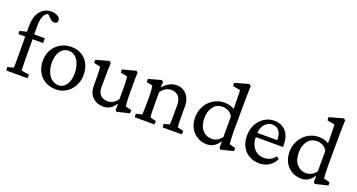

<svg xmlns="http://www.w3.org/2000/svg" viewBox="-43 -1259 3433 1846"><g transform="rotate(20 1673.5 -336.0)"><path d="M250 0H34.2L31.2 -35.2L91.8 -49.8Q92.8 -59.6 93.3 -70.8Q93.8 -82 93.8 -98.1Q93.8 -114.3 93.8 -137.2Q93.8 -160.2 93.8 -193.4L92.8 -369.1V-480.5Q92.8 -543 112.3 -587.9Q131.8 -632.8 167 -657.2Q202.1 -681.6 249 -681.6Q288.1 -681.6 314.9 -664.1Q341.8 -646.5 341.8 -621.1Q341.8 -607.4 333 -599.1Q324.2 -590.8 309.6 -590.8Q285.2 -590.8 263.7 -612.3L218.8 -655.3L242.2 -649.4Q206.1 -649.4 186.5 -612.3Q167 -575.2 167 -507.8V-418L168 -369.1L168.9 -201.2Q168.9 -158.2 169.9 -115.7Q170.9 -73.2 171.9 -49.8L252 -37.1ZM22.5 -369.1V-401.4L92.8 -418H165H275.4V-369.1Z M542 7.8Q478.5 7.8 431.2 -19.5Q383.8 -46.9 357.4 -96.2Q331.1 -145.5 331.1 -209Q331.1 -275.4 359.9 -324.2Q388.7 -373 438 -400.4Q487.3 -427.7 545.9 -427.7Q606.4 -427.7 651.4 -400.9Q696.3 -374 721.7 -325.7Q747.1 -277.3 747.1 -212.9Q747.1 -151.4 719.7 -101.1Q692.4 -50.8 646 -21.5Q599.6 7.8 542 7.8ZM551.8 -38.1Q585 -38.1 609.4 -58.1Q633.8 -78.1 647.5 -113.8Q661.1 -149.4 661.1 -195.3Q661.1 -279.3 626.5 -331.5Q591.8 -383.8 535.2 -383.8Q482.4 -383.8 450.7 -340.3Q418.9 -296.9 418.9 -223.6Q418.9 -168.9 436 -127Q453.1 -85 483.4 -61.5Q513.7 -38.1 551.8 -38.1Z M1231.4 -68.4 1293 -52.7V-20.5L1166 10.7L1151.4 -2L1152.3 -63.5L1149.4 -64.5Q1121.1 -24.4 1091.3 -8.3Q1061.5 7.8 1027.3 7.8Q961.9 7.8 918 -32.7Q874 -73.2 874 -154.3V-238.3Q874 -264.6 872.6 -291Q871.1 -317.4 869.1 -343.8L802.7 -357.4V-389.6L935.5 -425.8L953.1 -410.2Q951.2 -379.9 950.2 -345.7Q949.2 -311.5 949.2 -274.4L948.2 -167Q948.2 -106.4 976.6 -80.6Q1004.9 -54.7 1048.8 -54.7Q1075.2 -54.7 1102.5 -68.4Q1129.9 -82 1150.4 -115.2V-228.5Q1150.4 -250 1149.9 -271Q1149.4 -292 1148.4 -311Q1147.5 -330.1 1145.5 -343.8L1074.2 -357.4V-389.6L1211.9 -425.8L1226.6 -412.1Q1225.6 -384.8 1225.1 -363.8Q1224.6 -342.8 1224.6 -321.8Q1224.6 -300.8 1224.6 -273.4V-204.1Q1224.6 -150.4 1227.1 -117.7Q1229.5 -85 1231.4 -68.4Z M1347.7 0 1345.7 -35.2 1406.2 -49.8Q1407.2 -56.6 1407.7 -68.4Q1408.2 -80.1 1409.2 -100.6Q1410.2 -121.1 1410.2 -154.3L1411.1 -229.5Q1411.1 -261.7 1408.7 -293.9Q1406.2 -326.2 1403.3 -343.8L1340.8 -357.4V-389.6L1471.7 -425.8L1488.3 -410.2L1483.4 -358.4L1486.3 -357.4Q1520.5 -394.5 1553.7 -411.1Q1586.9 -427.7 1626 -427.7Q1662.1 -427.7 1693.8 -409.7Q1725.6 -391.6 1745.6 -354Q1765.6 -316.4 1765.6 -259.8V-151.4Q1765.6 -116.2 1767.1 -87.9Q1768.6 -59.6 1771.5 -49.8L1832 -35.2L1829.1 0H1632.8L1630.9 -35.2L1687.5 -49.8Q1688.5 -57.6 1689.5 -69.3Q1690.4 -81.1 1690.9 -99.6Q1691.4 -118.2 1691.4 -144.5V-250Q1691.4 -293.9 1676.3 -319.8Q1661.1 -345.7 1638.7 -356.9Q1616.2 -368.2 1592.8 -368.2Q1560.5 -368.2 1533.2 -352.5Q1505.9 -336.9 1485.4 -307.6V-161.1Q1485.4 -115.2 1486.8 -87.9Q1488.3 -60.5 1490.2 -49.8L1550.8 -35.2L1547.9 0Z M2228.5 10.7 2213.9 -2 2214.8 -65.4 2211.9 -66.4Q2183.6 -25.4 2152.3 -8.8Q2121.1 7.8 2086.9 7.8Q2031.2 7.8 1987.3 -18.6Q1943.4 -44.9 1918.5 -90.3Q1893.6 -135.7 1893.6 -195.3Q1893.6 -247.1 1911.1 -290Q1928.7 -333 1959.5 -363.8Q1990.2 -394.5 2029.3 -411.1Q2068.4 -427.7 2110.4 -427.7Q2136.7 -427.7 2165.5 -420.9Q2194.3 -414.1 2213.9 -399.4Q2213.9 -417 2213.4 -445.3Q2212.9 -473.6 2212.4 -504.4Q2211.9 -535.2 2211.4 -559.1Q2210.9 -583 2210 -591.8L2133.8 -605.5L2131.8 -637.7L2275.4 -677.7L2293 -664.1Q2291 -603.5 2290 -546.9Q2289.1 -490.2 2289.1 -428.7L2288.1 -204.1Q2288.1 -154.3 2290.5 -118.7Q2293 -83 2293.9 -68.4L2356.4 -52.7V-20.5ZM2111.3 -57.6Q2138.7 -57.6 2163.6 -69.8Q2188.5 -82 2213.9 -113.3V-323.2Q2195.3 -356.4 2167 -370.1Q2138.7 -383.8 2110.4 -383.8Q2048.8 -383.8 2014.2 -338.4Q1979.5 -293 1979.5 -220.7Q1979.5 -142.6 2018.1 -100.1Q2056.6 -57.6 2111.3 -57.6Z M2623 7.8Q2566.4 7.8 2520.5 -17.6Q2474.6 -43 2448.2 -90.3Q2421.9 -137.7 2421.9 -202.1Q2421.9 -271.5 2450.2 -322.3Q2478.5 -373 2524.4 -400.9Q2570.3 -428.7 2623 -427.7Q2699.2 -426.8 2742.2 -377.4Q2785.2 -328.1 2785.2 -236.3V-218.8H2485.4V-261.7H2720.7L2710 -249V-269.5Q2710 -325.2 2685.1 -356Q2660.2 -386.7 2615.2 -386.7Q2587.9 -386.7 2562.5 -370.6Q2537.1 -354.5 2521.5 -321.8Q2505.9 -289.1 2505.9 -239.3V-227.5Q2505.9 -147.5 2545.4 -102.5Q2585 -57.6 2647.5 -57.6Q2682.6 -57.6 2709.5 -70.8Q2736.3 -84 2761.7 -115.2L2786.1 -92.8Q2758.8 -42 2716.8 -17.1Q2674.8 7.8 2623 7.8Z M3194.3 10.7 3179.7 -2 3180.7 -65.4 3177.7 -66.4Q3149.4 -25.4 3118.2 -8.8Q3086.9 7.8 3052.7 7.8Q2997.1 7.8 2953.1 -18.6Q2909.2 -44.9 2884.3 -90.3Q2859.4 -135.7 2859.4 -195.3Q2859.4 -247.1 2877 -290Q2894.5 -333 2925.3 -363.8Q2956.1 -394.5 2995.1 -411.1Q3034.2 -427.7 3076.2 -427.7Q3102.5 -427.7 3131.3 -420.9Q3160.2 -414.1 3179.7 -399.4Q3179.7 -417 3179.2 -445.3Q3178.7 -473.6 3178.2 -504.4Q3177.7 -535.2 3177.2 -559.1Q3176.8 -583 3175.8 -591.8L3099.6 -605.5L3097.7 -637.7L3241.2 -677.7L3258.8 -664.1Q3256.8 -603.5 3255.9 -546.9Q3254.9 -490.2 3254.9 -428.7L3253.9 -204.1Q3253.9 -154.3 3256.3 -118.7Q3258.8 -83 3259.8 -68.4L3322.3 -52.7V-20.5ZM3077.1 -57.6Q3104.5 -57.6 3129.4 -69.8Q3154.3 -82 3179.7 -113.3V-323.2Q3161.1 -356.4 3132.8 -370.1Q3104.5 -383.8 3076.2 -383.8Q3014.6 -383.8 2980 -338.4Q2945.3 -293 2945.3 -220.7Q2945.3 -142.6 2983.9 -100.1Q3022.5 -57.6 3077.1 -57.6Z"/></g></svg>

Font: Crimson Pro ExtraLight
Style: Regular
Weight: 400
Version: Version 1.002